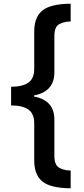

<svg xmlns="http://www.w3.org/2000/svg" viewBox="-20 -852 453 1038"><path d="M40 -383Q101 -383 133 -405Q165 -427 165 -480V-680Q165 -760 209.5 -795.5Q254 -831 362 -832V-736Q322 -735 298 -720Q274 -705 274 -657V-461Q274 -357 164 -336V-330Q274 -310 274 -205V-10Q274 38 298 53.5Q322 69 362 70V166Q254 165 209.5 129.5Q165 94 165 14V-185Q165 -238 133 -260Q101 -282 40 -282Z"/></svg>

Font: Noto Sans Devanagari UI SemiBold
Style: Regular
Weight: 600
Designer: Jelle Bosma - Monotype Design Team
Foundry: Monotype Imaging Inc.
Version: Version 2.003; ttfautohint (v1.8.4.7-5d5b)